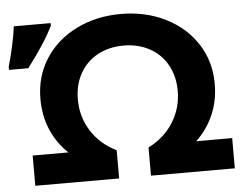

<svg xmlns="http://www.w3.org/2000/svg" viewBox="-112 -774 1052 835"><g transform="rotate(-5 414.0 -356.0)"><path d="M9 -132H165Q117 -177 90.5 -238.5Q64 -300 64 -374Q64 -472 113.5 -549Q163 -626 250 -669Q337 -712 444 -712Q551 -712 638 -669Q725 -626 775 -549Q825 -472 825 -374Q825 -300 798 -238.5Q771 -177 723 -132H880V0H514V-123Q585 -159 623.5 -221Q662 -283 662 -357Q662 -422 634 -471.5Q606 -521 556.5 -547.5Q507 -574 444 -574Q381 -574 331.5 -547.5Q282 -521 254 -471.5Q226 -422 226 -357Q226 -282 265 -220Q304 -158 375 -123V0H9ZM-61 -527Q-52 -555 -40 -608.5Q-28 -662 -24 -699H137V-688Q102 -615 23 -512H-61Z"/></g></svg>

Font: Montserrat GRBold
Style: Regular
Weight: 700
Designer: Julieta Ulanovsky
Foundry: Julieta Ulanovsky
Version: Version 1.00 May 29, 2023, initial release